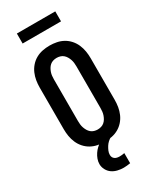

<svg xmlns="http://www.w3.org/2000/svg" viewBox="-281 -999 1062 1299"><g transform="rotate(-30 250.0 -350.0)"><path d="M250 8Q222 8 194.5 2.5Q167 -3 143 -16.5Q119 -30 100.5 -51Q82 -72 71 -97.5Q60 -123 55.5 -150Q51 -177 51 -205V-530Q51 -558 55.5 -585Q60 -612 71 -637.5Q82 -663 100.5 -684Q119 -705 143 -718.5Q167 -732 194.5 -737.5Q222 -743 250 -743Q278 -743 305.5 -737.5Q333 -732 357 -718.5Q381 -705 399.5 -684Q418 -663 429 -637.5Q440 -612 444.5 -585Q449 -558 449 -530V-205Q449 -177 444.5 -150Q440 -123 429 -97.5Q418 -72 399.5 -51Q381 -30 357 -16.5Q333 -3 305.5 2.5Q278 8 250 8ZM250 -88Q264 -88 277.5 -92Q291 -96 301.5 -105Q312 -114 319 -126Q326 -138 330.5 -151Q335 -164 336.5 -177.5Q338 -191 338 -205V-530Q338 -544 336.5 -557.5Q335 -571 330.5 -584Q326 -597 319 -609Q312 -621 301.5 -630Q291 -639 277.5 -643Q264 -647 250 -647Q236 -647 222.5 -643Q209 -639 198.5 -630Q188 -621 181 -609Q174 -597 169.5 -584Q165 -571 163.5 -557.5Q162 -544 162 -530V-205Q162 -191 163.5 -177.5Q165 -164 169.5 -151Q174 -138 181 -126Q188 -114 198.5 -105Q209 -96 222.5 -92Q236 -88 250 -88ZM273 224Q250 224 226.5 218.5Q203 213 184 200Q165 187 153.5 165.5Q142 144 142 121Q142 101 149 82Q156 63 167 46.5Q178 30 192.5 16.5Q207 3 223 -8H302V0Q288 7 276 18Q264 29 255.5 42.5Q247 56 240.5 71Q234 86 234 102Q234 112 238 120.5Q242 129 250 134.5Q258 140 267.5 142Q277 144 287 144Q296 144 305.5 143Q315 142 325 140V219Q312 221 299 222.5Q286 224 273 224ZM100 -846V-924H400V-846Z"/></g></svg>

Font: Iosevka
Style: Bold
Weight: 700
Monospace: yes
Designer: Belleve Invis
Foundry: Belleve Invis
Version: Version 32.5.0; ttfautohint (v1.8.4)